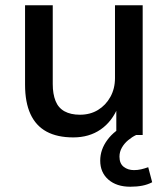

<svg xmlns="http://www.w3.org/2000/svg" viewBox="-20 -512 638 728"><path d="M258 9Q197 9 156.5 -13Q116 -35 95.5 -79.5Q75 -124 75 -191V-492H180V-193Q180 -156 190.5 -129.5Q201 -103 224.5 -90Q248 -77 283 -77Q322 -77 351.5 -95Q381 -113 398.5 -144.5Q416 -176 416 -216V-492H521V0H421V-107H428Q405 -51 361.5 -21Q318 9 258 9ZM474 196Q422 196 391 169Q360 142 360 97Q360 55 387.5 18Q415 -19 461 -39L496 0Q481 7 466 19.5Q451 32 442 48Q433 64 433 82Q433 108 449 120.5Q465 133 488 133Q502 133 515 130Q528 127 542 122L557 179Q540 188 519.5 192Q499 196 474 196Z"/></svg>

Font: NunitoSans_10ptSemiBold
Style: Regular
Weight: 600
Designer: Vernon Adams
Foundry: Vernon Adams
Version: Version 3.101;gftools[0.9.27]